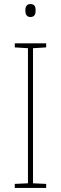

<svg xmlns="http://www.w3.org/2000/svg" viewBox="-20 -928 300 948"><path d="M130 -908C110 -908 105 -892 105 -876C105 -859 111 -844 130 -844C151 -844 156 -858 156 -877C156 -893 152 -908 130 -908ZM208 0V-20L143 -23V-690L208 -694V-714H53V-694L118 -690V-23L53 -20V0Z"/></svg>

Font: Noto Sans Hebrew SemiCondensed Thin
Style: Regular
Weight: 100
Width: 4
Designer: Monotype Design Team
Foundry: Monotype Imaging Inc.
Version: Version 2.004